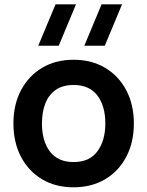

<svg xmlns="http://www.w3.org/2000/svg" viewBox="-20 -822 658 858"><path d="M448.2 -617.5H356.8L433.9 -802.5H525.4ZM242.4 -617.5H150.9L228.1 -802.5H319.6ZM308.7 15Q227.4 15 167 -21.5Q106.6 -58 73.3 -122.3Q40 -186.6 40 -270.2Q40 -354.8 74 -419Q108 -483.2 168.5 -519.1Q228.9 -555 308.7 -555Q390 -555 450.6 -518.5Q511.2 -482.1 544.7 -417.9Q578.2 -353.7 578.2 -270.2Q578.2 -185.9 544.5 -121.7Q510.8 -57.4 450.1 -21.2Q389.4 15 308.7 15ZM308.7 -97.8Q380.2 -97.8 415.5 -146Q450.7 -194.2 450.7 -270.2Q450.7 -348.6 415 -395.4Q379.3 -442.2 308.7 -442.2Q260.2 -442.2 229 -420.3Q197.8 -398.5 182.6 -359.8Q167.5 -321.2 167.5 -270.2Q167.5 -191.4 203.3 -144.6Q239.2 -97.8 308.7 -97.8Z"/></svg>

Font: Manrope ExtraLight
Style: Regular
Weight: 200
Designer: Mikhail Sharanda
Foundry: Mikhail Sharanda
Version: Version 4.505